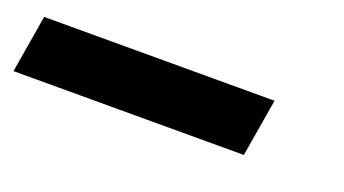

<svg xmlns="http://www.w3.org/2000/svg" viewBox="-40 -55 667 372"><g transform="rotate(20 294.0 131.5)"><path d="M-12 191 8 72H483L463 191Z"/></g></svg>

Font: iA Writer Mono V
Style: Regular
Weight: 400
Italic angle: -9.5°
Designer: Mike Abbink, Paul van der Laan, Pieter van Rosmalen
Foundry: Bold Monday
Version: Version 2.000